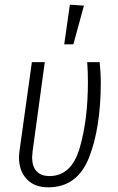

<svg xmlns="http://www.w3.org/2000/svg" viewBox="-20 -788 504 819"><path d="M410 -439Q410 -244 360 -116.5Q310 11 186 11Q126 11 93.5 -24.5Q61 -60 61 -116Q61 -125 63 -143L116 -523H171L119 -142Q117 -124 117 -117Q117 -78 136 -57.5Q155 -37 191 -37Q285 -37 320 -157Q355 -277 355 -438Q355 -484 352 -523H405Q410 -476 410 -439ZM278 -768 338 -764 293 -599H254Z"/></svg>

Font: Fira Sans Extra Condensed Light
Style: Italic
Weight: 300
Width: 3
Italic angle: -8°
Designer: Carrois Corporate & Edenspiekermann AG
Foundry: Carrois Corporate GbR & Edenspiekermann AG
Version: Version 4.203